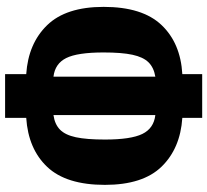

<svg xmlns="http://www.w3.org/2000/svg" viewBox="-50 -723 814 754"><g transform="rotate(90 357.0 -346.0)"><path d="M443 -42V41H271V-42Q151 -50 79 -124Q7 -198 7 -346Q7 -498 78 -573Q149 -648 271 -655V-733H443V-655Q563 -647 634.5 -573.5Q706 -500 706 -351Q706 -199 635.5 -124.5Q565 -50 443 -42ZM528 -351Q528 -453 506 -498Q484 -543 432 -549V-149Q468 -154 489 -174.5Q510 -195 519 -237Q528 -279 528 -351ZM281 -149V-549Q245 -543 224.5 -522Q204 -501 195 -459Q186 -417 186 -346Q186 -243 208 -199Q230 -155 281 -149Z"/></g></svg>

Font: Fira Sans Extra Condensed ExtraBold
Style: Regular
Weight: 800
Width: 1
Designer: Carrois Corporate & Edenspiekermann AG
Foundry: Carrois Corporate GbR & Edenspiekermann AG
Version: Version 4.203